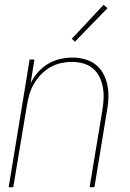

<svg xmlns="http://www.w3.org/2000/svg" viewBox="-20 -777 540 797"><path d="M16 0 103 -530H123L107 -431Q119 -456 137.5 -477Q156 -498 179.5 -512Q203 -526 229 -532Q255 -538 281 -538Q307 -538 332.5 -531Q358 -524 377.5 -508.5Q397 -493 409 -470.5Q421 -448 426 -422.5Q431 -397 430 -370.5Q429 -344 424 -317L372 0H352L405 -320Q409 -344 410 -368Q411 -392 407 -414.5Q403 -437 393 -457.5Q383 -478 366 -492.5Q349 -507 326 -513.5Q303 -520 279 -520Q256 -520 233 -515Q210 -510 189 -498Q168 -486 151 -468.5Q134 -451 121.5 -430Q109 -409 102.5 -386.5Q96 -364 92 -341L35 0ZM291 -604 278 -616 410 -757 426 -743Z"/></svg>

Font: Iosevka Curly Thin Oblique
Style: Regular
Weight: 100
Italic angle: -9°
Monospace: yes
Designer: Belleve Invis
Foundry: Belleve Invis
Version: Version 11.1.0; ttfautohint (v1.8.3)